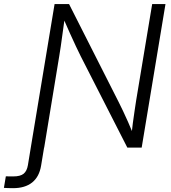

<svg xmlns="http://www.w3.org/2000/svg" viewBox="-115 -748 867 973"><path d="M-95.2 204.1 -85.4 145.5Q-77.1 146 -65.4 146Q-53.7 146 -47.4 146Q-11.7 146 4.9 132.3Q21.5 118.7 26.4 88.9L51.3 -62.5H118.7L93.3 91.3Q84 147.9 47.9 176.8Q11.7 205.6 -48.8 205.6Q-62 205.6 -74.2 205.1Q-86.4 204.6 -95.2 204.1ZM41 0 161.6 -727.5H234.9L486.8 -230Q496.1 -211.9 508.3 -186Q520.5 -160.2 533.9 -130.1Q547.4 -100.1 560.1 -68.4L550.8 -61.5Q554.2 -92.3 558.3 -124.8Q562.5 -157.2 567.1 -186.8Q571.8 -216.3 574.7 -237.3L656.2 -727.5H723.6L603 0H530.3L294.4 -462.4Q283.2 -484.9 269.8 -513.2Q256.3 -541.5 240.2 -577.6Q224.1 -613.8 204.1 -659.2L214.4 -667.5Q208 -620.6 202.6 -582.3Q197.3 -543.9 193.1 -513.9Q189 -483.9 185.1 -462.9L108.9 0Z"/></svg>

Font: Inter 24pt Light
Style: Italic
Weight: 300
Italic angle: -9.3988°
Designer: Rasmus Andersson
Foundry: rsms
Version: Version 4.001;git-66647c0bb